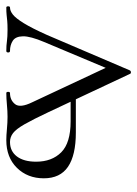

<svg xmlns="http://www.w3.org/2000/svg" viewBox="69 -514 445 624"><g transform="rotate(90 292.0 -202.5)"><path d="M411 -226Q485 -226 522.5 -200.5Q560 -175 560 -122Q560 -69 526 -34.5Q492 0 436 0Q421 0 400 -2Q379 -4 360 -4Q342 -4 321 -2Q300 0 283 0Q279 0 279 -6Q279 -12 283 -12Q306 -12 319 -28.5Q332 -45 313 -84L201 -323L117 -123Q98 -78 98.5 -54Q99 -30 113 -21Q127 -12 146 -12Q151 -12 151 -6Q151 0 146 0Q128 0 114.5 -2Q101 -4 77 -4Q59 -4 48.5 -3Q38 -2 29 -1Q20 0 5 0Q1 0 1 -6Q1 -12 5 -12Q16 -12 28 -21.5Q40 -31 56 -57Q72 -83 94 -132L209 -401Q211 -405 215.5 -405Q220 -405 221 -401L345 -137Q369 -86 384.5 -59Q400 -32 413 -22Q426 -12 442 -12Q472 -12 489 -34.5Q506 -57 506 -97Q506 -148 475.5 -178.5Q445 -209 375 -209H291L285 -226Z"/></g></svg>

Font: Cormorant Garamond Light
Style: Regular
Weight: 300
Designer: Christian Thalmann (Catharsis Fonts)
Foundry: Catharsis Fonts
Version: Version 4.001